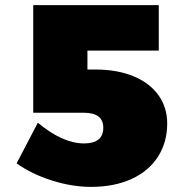

<svg xmlns="http://www.w3.org/2000/svg" viewBox="-20 -721 739 751"><path d="M634 -238Q634 -164 597.5 -107.5Q561 -51 493.5 -20.5Q426 10 336 10Q262 10 183 -15Q104 -40 45 -82L128 -241Q225 -160 309 -160Q346 -160 365 -175.5Q384 -191 384 -221Q384 -280 308 -280H110V-701H601V-523H322V-449H354Q438 -449 501.5 -423Q565 -397 599.5 -349Q634 -301 634 -238Z"/></svg>

Font: Argentum Sans Black
Style: Regular
Weight: 900
Designer: Julieta Ulanovsky (Modified by Cristiano Sobral)
Foundry: Julieta Ulanovsky
Version: Version 1.000; ttfautohint (v1.5.65-e2d9)